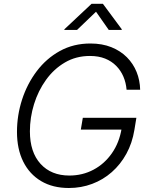

<svg xmlns="http://www.w3.org/2000/svg" viewBox="-20 -963 776 994"><path d="M336.4 10.3Q252.9 10.3 192.9 -25.4Q132.8 -61 100.3 -126.2Q67.9 -191.4 67.9 -280.3Q67.9 -365.7 94.2 -447.3Q120.6 -528.8 170.2 -594.5Q219.7 -660.2 290 -699Q360.4 -737.8 448.2 -737.8Q508.8 -737.8 556.4 -718.8Q604 -699.7 637 -666.5Q669.9 -633.3 687.3 -590.1Q704.6 -546.9 705.6 -498.5H635.3Q632.3 -534.7 618.9 -566.2Q605.5 -597.7 581.8 -621.8Q558.1 -646 524.2 -659.7Q490.2 -673.3 445.8 -673.3Q373.5 -673.3 316.2 -639.6Q258.8 -606 218.3 -549.6Q177.7 -493.2 156.2 -423.8Q134.8 -354.5 134.8 -283.2Q134.8 -175.3 189.9 -114.7Q245.1 -54.2 338.9 -54.2Q407.2 -54.2 464.1 -84.5Q521 -114.7 559.3 -169.7Q597.7 -224.6 609.9 -298.8L630.4 -292H398.4L408.7 -353H686L675.8 -290.5Q664.6 -222.2 634.3 -167Q604 -111.8 558.8 -72Q513.7 -32.2 457 -11Q400.4 10.3 336.4 10.3ZM378.9 -808.1H313L313.5 -811.5L454.1 -943.4H512.7L610.4 -811.5L609.9 -808.1H543L477.1 -902.3Z"/></svg>

Font: Inter 18pt Light
Style: Italic
Weight: 300
Italic angle: -9.3988°
Designer: Rasmus Andersson
Foundry: rsms
Version: Version 4.001;git-66647c0bb